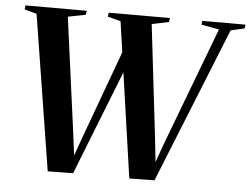

<svg xmlns="http://www.w3.org/2000/svg" viewBox="-52 -809 1144 878"><g transform="rotate(5 520.0 -369.5)"><path d="M197.5 4 84 -709 28 -724.5 30 -743H311.5L308.5 -724.5L227.5 -708.5L296.5 -195.5L316 -43.5L294.5 -30.5L338 -153.5L529.5 -676.5H581.5L314 2.5ZM572 4 469.5 -709 410 -724.5 412 -743H693.5L690.5 -724.5L612.5 -708.5L673.5 -188L689 -43.5L667 -30.5L710.5 -153.5L921 -710.5L839.5 -725.5L842 -743H1040L1037.5 -725.5L974.5 -711L687.5 2.5Z"/></g></svg>

Font: Merriweather 144pt SemiBold
Style: Italic
Weight: 600
Italic angle: -7.8°
Version: Version 2.101